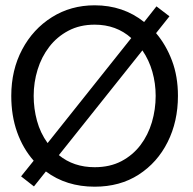

<svg xmlns="http://www.w3.org/2000/svg" viewBox="-20 -692 726 724"><path d="M337 12Q230 12 153 -45.5L108 11L59.5 -27L107 -86Q66.5 -132 44.5 -193.8Q22.5 -255.5 22.5 -330.5Q22.5 -428 63.5 -505.2Q104.5 -582.5 175.8 -627.2Q247 -672 337 -672Q444.5 -672 523.5 -609L570 -668L619 -630.5L568.5 -567Q606 -523 628.5 -463.5Q651 -404 651 -330.5Q651 -234 612.2 -156.5Q573.5 -79 503 -33.5Q432.5 12 337 12ZM159.5 -152.5 475 -548.5Q418.5 -599 337 -599Q281 -599 238 -576.2Q195 -553.5 165.8 -515.5Q136.5 -477.5 121.8 -429.5Q107 -381.5 107 -330.5Q107 -282.5 119.5 -236.5Q132 -190.5 159.5 -152.5ZM337 -61.5Q394.5 -61.5 437.8 -84.2Q481 -107 509.8 -145Q538.5 -183 552.8 -231.2Q567 -279.5 567 -330.5Q567 -377.5 554.5 -421.5Q542 -465.5 517 -502L202 -107Q257.5 -61.5 337 -61.5Z"/></svg>

Font: Lucymar Sans
Style: Regular
Weight: 400
Foundry: The League of Moveable Type (original font) / Main changes by Cristiano Sobral with portions from Mirco Monsees
Version: Version 2.001;August 30, 2020;FontCreator 13.0.0.2681 64-bit